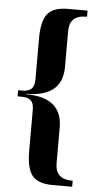

<svg xmlns="http://www.w3.org/2000/svg" viewBox="-57 -800 450 886"><g transform="rotate(5 168.5 -357.0)"><path d="M24.9 -371.1H42Q73.2 -371.1 86.7 -384.3Q100.1 -397.5 100.1 -428.2V-618.2Q100.1 -699.2 127.2 -732.2Q154.3 -765.1 221.2 -765.1H312V-736.8H311Q270 -736.8 250.5 -718.5Q231 -700.2 231 -662.1V-497.1Q231 -357.9 62 -357.9V-356Q231 -356 231 -216.8V-51.8Q231 -13.7 250.5 4.6Q270 22.9 311 22.9H312V50.8H221.2Q154.3 50.8 127.2 17.8Q100.1 -15.1 100.1 -96.2V-287.1Q100.1 -317.4 86.7 -330.1Q73.2 -342.8 42 -342.8H24.9Z"/></g></svg>

Font: Moniqa Black Heading
Style: Regular
Weight: 900
Designer: Rajesh Rajput
Foundry: Rajesh Rajput
Version: Version 1.000